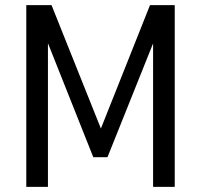

<svg xmlns="http://www.w3.org/2000/svg" viewBox="-20 -725 780 745"><path d="M82 0V-705H180L380 -205H363L562 -705H658V0H574V-574H581L397 -115H342L159 -575H166V0Z"/></svg>

Font: Nunito Sans 10pt Condensed Medium
Style: Regular
Weight: 500
Width: 3
Designer: Vernon Adams
Foundry: Vernon Adams
Version: Version 3.101;gftools[0.9.27]